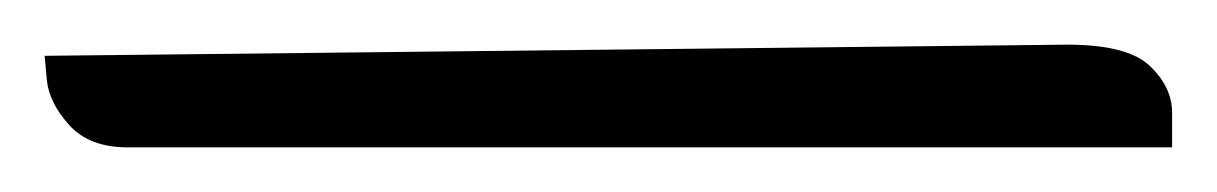

<svg xmlns="http://www.w3.org/2000/svg" viewBox="-22 56 545 86"><path d="M456 76Q483 76 493 85.5Q503 95 503 106.5Q503 118 503 122H35Q18 122 9 112Q0 102 -1 92L-2 81Z"/></svg>

Font: Sedan
Style: Regular
Weight: 400
Designer: Sebastian Salazar
Foundry: Sebastian Salazar
Version: Version 1.001